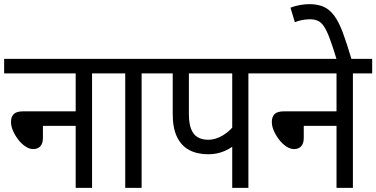

<svg xmlns="http://www.w3.org/2000/svg" viewBox="-20 -906 1815 926"><path d="M0 -622H517V-552H424V0H345V-299H187V-241Q187 -214 174.5 -200.5Q162 -187 140 -187Q122 -187 103 -199.5Q84 -212 68.5 -232Q53 -252 43 -274.5Q33 -297 33 -318Q33 -342 46 -355.5Q59 -369 92 -369H345V-552H0Z M663 -552V0H584V-552H504V-622H756V-552Z M1178 -552V0H1100V-244L1119 -214Q1097 -192 1061.5 -177Q1026 -162 984 -162Q931 -162 892.5 -182.5Q854 -203 833.5 -246Q813 -289 813 -356V-552H742V-622H1272V-552ZM1100 -552H891V-357Q891 -312 901.5 -284.5Q912 -257 933 -244.5Q954 -232 983 -232Q1022 -232 1058 -255Q1094 -278 1116 -311L1100 -263Z M1258 -622H1775V-552H1682V0H1603V-299H1445V-241Q1445 -214 1432.5 -200.5Q1420 -187 1398 -187Q1380 -187 1361 -199.5Q1342 -212 1326.5 -232Q1311 -252 1301 -274.5Q1291 -297 1291 -318Q1291 -342 1304 -355.5Q1317 -369 1350 -369H1603V-552H1258Z M1605 -615Q1586 -677 1572 -715.5Q1558 -754 1544.5 -775.5Q1531 -797 1514.5 -805Q1498 -813 1475 -813Q1457 -813 1438 -809.5Q1419 -806 1402 -799L1381 -869Q1401 -877 1425.5 -881.5Q1450 -886 1472 -886Q1512 -886 1540.5 -873.5Q1569 -861 1591.5 -831Q1614 -801 1633.5 -748.5Q1653 -696 1677 -615Z"/></svg>

Font: Noto Sans Devanagari SemiCondensed
Style: Regular
Weight: 400
Width: 4
Designer: Jelle Bosma - Monotype Design Team
Foundry: Monotype Imaging Inc.
Version: Version 2.006